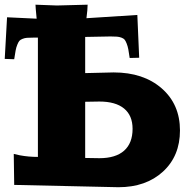

<svg xmlns="http://www.w3.org/2000/svg" viewBox="-20 -781 800 811"><path d="M350.1 -761.2Q350.1 -742.2 345.2 -704.1L560.1 -717.8L567.9 -537.1Q545.9 -536.1 527.8 -536.1Q524.4 -559.1 522 -572.5Q519.5 -585.9 514.9 -597.4Q510.3 -608.9 506.1 -613.8Q502 -618.7 492.7 -622.1Q483.4 -625.5 473.6 -626.2Q463.9 -627 446.8 -627L339.8 -625V-472.2L460 -475.1Q585.9 -475.1 663.1 -407.7Q740.2 -340.3 740.2 -230Q740.2 -122.1 668.5 -56.2Q596.7 9.8 480 9.8L40 0L38.1 -130.9L64 -125Q100.1 -118.2 140.1 -118.2V-622.1H121.1Q104 -622.1 94.2 -621.3Q84.5 -620.6 75.2 -616.9Q65.9 -613.3 61.8 -608.4Q57.6 -603.5 53 -592Q48.3 -580.6 45.9 -567.1Q43.5 -553.7 40 -530.8L0 -532.2L9.8 -708Q81.5 -705.1 134.8 -702.1Q129.9 -752.4 129.9 -761.2L220.2 -757.8ZM339.8 -351.1V-113.8L399.9 -112.8Q468.3 -112.8 504.2 -144.5Q540 -176.3 540 -236.8Q540 -293 504.2 -322.5Q468.3 -352.1 399.9 -352.1Z"/></svg>

Font: Zantroke
Style: Regular
Weight: 500
Foundry: gluk
Version: Version 0.36